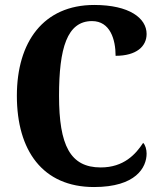

<svg xmlns="http://www.w3.org/2000/svg" viewBox="-20 -744 648 774"><path d="M359 10C528 10 571 -69 571 -125C571 -141 566 -160 557 -168C527 -122 479 -69 386 -69C263 -69 218 -158 218 -358C218 -549 250 -659 351 -659C424 -659 446 -585 446 -519C530 -519 571 -557 571 -607C571 -671 501 -724 360 -724C155 -724 48 -575 48 -358C48 -137 152 10 359 10Z"/></svg>

Font: Noto Serif Sinhala Condensed ExtraBold
Style: Regular
Weight: 800
Width: 3
Designer: Jelle Bosma - Monotype Design Team
Foundry: Monotype Imaging Inc.
Version: Version 2.007